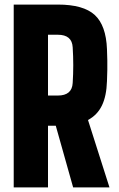

<svg xmlns="http://www.w3.org/2000/svg" viewBox="-20 -820 519 840"><path d="M40 0V-800H233Q345 -800 394.5 -754.5Q444 -709 448 -605Q449 -577 449.5 -556Q450 -535 449.5 -514Q449 -493 448 -465Q446 -400 426 -358.5Q406 -317 365 -295L459 0H300L224 -270H190V0ZM190 -402H233Q295 -402 298 -457Q303 -535 298 -613Q295 -668 233 -668H190Z"/></svg>

Font: Big Shoulders Display Black
Style: Regular
Weight: 900
Designer: Patric King
Foundry: XO Type Co
Version: Version 1.000; ttfautohint (v1.8.2)